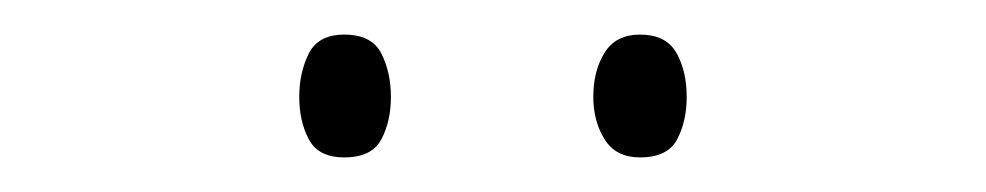

<svg xmlns="http://www.w3.org/2000/svg" viewBox="-20 -728 570 111"><path d="M350 -637Q336 -637 329.5 -647.5Q323 -658 323 -672Q323 -687 329.5 -697.5Q336 -708 350 -708Q365 -708 371 -697.5Q377 -687 377 -672Q377 -658 371.5 -647.5Q366 -637 350 -637ZM179 -637Q164 -637 158.5 -647.5Q153 -658 153 -672Q153 -686 158.5 -697Q164 -708 179 -708Q195 -708 200.5 -697Q206 -686 206 -672Q206 -658 200.5 -647.5Q195 -637 179 -637Z"/></svg>

Font: Noto Sans Mono Condensed Thin
Style: Regular
Weight: 100
Width: 3
Designer: Monotype Design Team
Foundry: Monotype Imaging Inc.
Version: Version 2.014; ttfautohint (v1.8.4.7-5d5b)